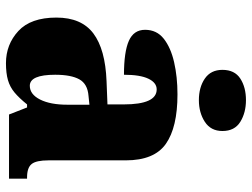

<svg xmlns="http://www.w3.org/2000/svg" viewBox="-118 -696 825 628"><g transform="rotate(90 294.0 -382.5)"><path d="M187 10Q126 10 82 -30.5Q38 -71 38 -155Q38 -237 90 -276Q142 -315 246 -319L322 -322V-375Q322 -483 273 -483Q251 -483 238 -456Q225 -429 225 -376Q150 -376 114 -392Q78 -408 78 -445Q78 -483 107 -506Q136 -529 184 -540Q232 -551 289 -551Q397 -551 451 -513Q505 -475 505 -382V-129Q505 -89 517 -74Q529 -59 561 -59H565V0H355L332 -59H322Q301 -33 283 -18Q265 -3 242.5 3.5Q220 10 187 10ZM261 -68Q289 -68 306 -101.5Q323 -135 323 -191V-263L294 -260Q255 -257 240 -230Q225 -203 225 -151Q225 -68 261 -68ZM308 -621Q266 -621 237.5 -640.5Q209 -660 209 -698Q209 -738 237.5 -756.5Q266 -775 308 -775Q349 -775 379 -756.5Q409 -738 409 -698Q409 -660 379 -640.5Q349 -621 308 -621Z"/></g></svg>

Font: Noto Serif SemiCondensed Black
Style: Regular
Weight: 900
Width: 4
Designer: Monotype Design Team
Foundry: Monotype Imaging Inc.
Version: Version 2.014; ttfautohint (v1.8.4.7-5d5b)